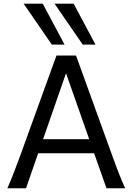

<svg xmlns="http://www.w3.org/2000/svg" viewBox="-20 -1011 721 1031"><path d="M334.5 -617.7 211.4 -263.7H459ZM19.5 0Q25.9 -14.6 32.7 -30.8Q39.6 -46.9 47.6 -67.1Q55.7 -87.4 65.4 -113.3Q75.2 -139.2 87.9 -173.3L283.2 -712.9H388.2L583.5 -173.3Q595.7 -139.2 605.5 -113.3Q615.2 -87.4 623.5 -67.1Q631.8 -46.9 638.7 -30.8Q645.5 -14.6 651.9 0H551.8L485.4 -188H185.1L119.6 0ZM375.5 -991.2 492.7 -771.5H424.3L272.9 -991.2ZM209.5 -991.2 326.7 -771.5H258.3L106.9 -991.2Z"/></svg>

Font: Andika Phon
Style: Regular
Weight: 400
Designer: Victor Gaultney, Annie Olsen, Julie Remington, Don Collingsworth, Eric Hays, Becca Hirsbrunner
Foundry: SIL International
Version: Version 5.000